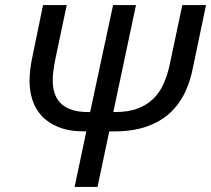

<svg xmlns="http://www.w3.org/2000/svg" viewBox="-20 -734 829 754"><path d="M96 -415Q96 -460 108 -515L149 -714H242L198 -505Q192 -476 189.5 -455Q187 -434 187 -419Q187 -294 326 -294H334L424 -714H514L425 -294H432Q483 -294 519.5 -307.5Q556 -321 581 -345Q606 -369 621.5 -403Q637 -437 646 -478L696 -714H789L738 -470Q728 -416 706 -370Q684 -324 647 -290Q610 -256 556 -237Q502 -218 427 -218H409L363 0H273L319 -218H312Q251 -218 209.5 -235Q168 -252 143 -279.5Q118 -307 107 -342.5Q96 -378 96 -415Z"/></svg>

Font: BC Sans
Style: Italic
Weight: 400
Italic angle: -12°
Designer: Monotype Design Team
Designer: Province of B.C.
Foundry: Monotype Imaging Inc.
Version: Version 2.000;GOOG;noto-source:20170915:90ef993387c0